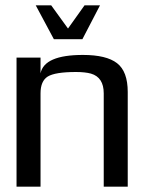

<svg xmlns="http://www.w3.org/2000/svg" viewBox="-20 -700 540 720"><path d="M291 -494Q379 -494 419 -463Q459 -432 459 -355V0H369V-350Q369 -410 321 -424Q299 -430 265 -430Q187 -430 159 -413Q132 -396 132 -350V0H42V-484H132V-425Q146 -494 291 -494ZM182 -553 114 -680H172L235 -593L297 -680H355L289 -553Z"/></svg>

Font: Gamestation Display
Style: Regular
Weight: 400
Designer: Jonas Hecksher
Foundry: Jonas Hecksher, Playtypeª, e-types AS
Version: Version 1.003